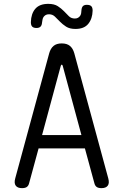

<svg xmlns="http://www.w3.org/2000/svg" viewBox="-20 -965 640 995"><path d="M198 -265H402L305 -624Q303 -630 300 -630Q297 -630 295 -624ZM469 -16 420 -196H180L131 -16Q128 -3 119.5 3.5Q111 10 94 10Q71 10 61.5 -3Q52 -16 59 -41L235 -689Q242 -714 257.5 -727Q273 -740 300 -740Q327 -740 342.5 -727Q358 -714 365 -689L541 -41Q548 -16 538.5 -3Q529 10 506 10Q489 10 480.5 3.5Q472 -3 469 -16ZM198 -849Q197 -834 190 -827Q183 -820 169 -820Q154 -820 147 -827Q140 -834 140 -850Q141 -894 163 -919.5Q185 -945 230 -945Q261 -945 279.5 -933Q298 -921 311.5 -907Q325 -893 337 -881Q349 -869 368 -869Q378 -869 384.5 -873Q391 -877 395 -882.5Q399 -888 400.5 -896Q402 -904 402 -911Q403 -926 409.5 -933Q416 -940 430 -940Q446 -940 453 -933Q460 -926 460 -910Q459 -868 437.5 -841.5Q416 -815 371 -815Q341 -815 322.5 -827Q304 -839 290.5 -853Q277 -867 264.5 -879Q252 -891 234 -891Q223 -891 216.5 -887Q210 -883 206 -877.5Q202 -872 200.5 -864Q199 -856 198 -849Z"/></svg>

Font: Maple Mono Light
Style: Regular
Weight: 300
Monospace: yes
Designer: subframe7536
Version: Version 7.000